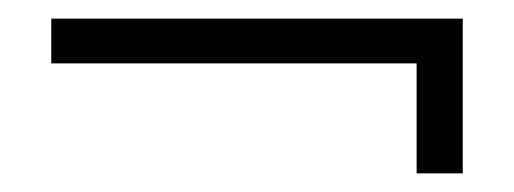

<svg xmlns="http://www.w3.org/2000/svg" viewBox="-20 -320 552 206"><path d="M427 -252V-134H476.5V-300H35V-252Z"/></svg>

Font: Overused Grotesk Light
Style: Regular
Weight: 300
Designer: RandomMaerks
Version: Version 0.005